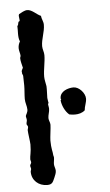

<svg xmlns="http://www.w3.org/2000/svg" viewBox="-57 -838 523 912"><g transform="rotate(-5 204.0 -382.0)"><path d="M181 -724C181 -740 172 -752 171 -767C151 -775 131 -800 108 -800C95 -800 79 -790 68 -784C67 -781 66 -779 66 -776C66 -768 69 -760 68 -751C57 -750 63 -733 55 -729C57 -706 51 -676 61 -655C55 -645 52 -634 52 -623C52 -611 58 -596 58 -587C58 -582 55 -579 55 -576C55 -562 61 -542 64 -529C62 -523 57 -518 57 -512C57 -510 57 -508 58 -506C56 -500 62 -496 62 -490C62 -474 63 -459 63 -444C63 -423 60 -401 60 -380C60 -362 68 -346 68 -329C68 -315 58 -304 58 -299C58 -293 61 -287 61 -280C61 -274 58 -268 58 -261C58 -256 64 -253 64 -247C64 -241 61 -236 61 -231C61 -218 68 -176 68 -163C68 -123 61 -111 61 -92C61 -88 64 -83 64 -78C64 -72 58 -68 58 -62C58 -57 61 -52 61 -47C61 -42 58 -38 58 -33C58 8 90 36 131 36C157 36 159 22 168 3C172 -7 177 -17 177 -28C177 -39 171 -49 171 -60C171 -70 174 -81 174 -91C174 -96 171 -101 171 -107C171 -118 164 -134 164 -173C164 -188 171 -233 171 -248C171 -259 164 -269 164 -280C164 -295 171 -309 171 -324C171 -332 168 -340 168 -348L171 -351C171 -352 167 -370 167 -376C167 -395 169 -413 168 -432C166 -447 161 -462 161 -478C161 -512 171 -546 171 -580C171 -595 164 -608 164 -623C164 -657 181 -689 181 -724ZM350 -357C350 -383 322 -415 295 -415C269 -415 230 -402 230 -369C230 -364 232 -365 232 -362C232 -361 230 -360 229 -360C231 -335 245 -305 264 -289C273 -287 282 -286 291 -286C308 -286 326 -290 339 -302C340 -321 350 -338 350 -357Z"/></g></svg>

Font: Margarine
Style: Regular
Weight: 400
Designer: Astigmatic (AOETI)
Foundry: Astigmatic (AOETI)
Version: Version 1.000